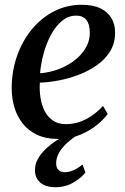

<svg xmlns="http://www.w3.org/2000/svg" viewBox="-20 -572 526 805"><path d="M431.5 -94Q417 -73.5 387.5 -49Q358 -24.5 316.5 -7Q275 10.5 223.5 10.5Q172 10.5 134.8 -7.2Q97.5 -25 74 -55.5Q50.5 -86 39.5 -124.8Q28.5 -163.5 29 -204.5Q29.5 -275.5 51.8 -338.2Q74 -401 113.5 -449Q153 -497 206.5 -524.5Q260 -552 322.5 -552Q370.5 -552 401.2 -537Q432 -522 447.2 -496Q462.5 -470 462.5 -436.5Q463 -392 442.2 -357.8Q421.5 -323.5 386.8 -299Q352 -274.5 310 -258.5Q268 -242.5 225.2 -234.5Q182.5 -226.5 147 -225.5Q145 -192 150 -161Q155 -130 168 -105.2Q181 -80.5 202.8 -66Q224.5 -51.5 256 -51.5Q287 -51.5 314.8 -61.2Q342.5 -71 367 -88.2Q391.5 -105.5 412 -128ZM300 -506.5Q266.5 -506.5 240 -484.5Q213.5 -462.5 194 -426.5Q174.5 -390.5 163 -348.2Q151.5 -306 148 -265Q177.5 -267 207.2 -275.8Q237 -284.5 263.8 -299.8Q290.5 -315 311.5 -335.5Q332.5 -356 344.8 -381.5Q357 -407 356.5 -436.5Q356 -471.5 341.5 -489Q327 -506.5 300 -506.5ZM212.5 213Q169.5 212.5 148 192.8Q126.5 173 126.5 141.5Q126.5 117 138.5 95Q150.5 73 170.5 53.8Q190.5 34.5 215.2 18.2Q240 2 266 -11L287.5 -24L311 -10.5Q281 9 259.5 29Q238 49 226.8 69.8Q215.5 90.5 215.5 112Q215 130.5 224.8 140.2Q234.5 150 252 150Q269.5 150 288.8 141.5Q308 133 326 117.5L338 151.5Q320.5 174 287.2 193.5Q254 213 212.5 213Z"/></svg>

Font: Merriweather 60pt Medium
Style: Italic
Weight: 500
Italic angle: -7.8°
Version: Version 2.101